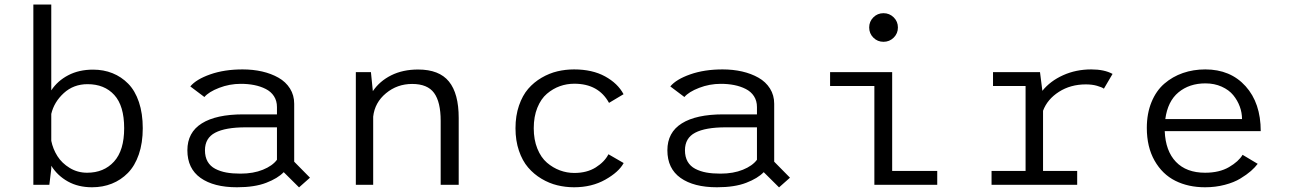

<svg xmlns="http://www.w3.org/2000/svg" viewBox="-20 -820 5720 852"><path d="M128 0V-800H207.5V-419Q235.5 -461.5 283 -486.2Q330.5 -511 393 -511Q440 -511 479.2 -495.2Q518.5 -479.5 549 -448.5Q579.5 -417.5 596.5 -367Q613.5 -316.5 613.5 -251Q613.5 -185.5 596 -134.8Q578.5 -84 547.5 -52.5Q516.5 -21 476.2 -5Q436 11 388.5 11Q327 11 281 -14.8Q235 -40.5 207.5 -84.5V-71L199 0ZM368.5 -446.5Q306.5 -446.5 263.2 -407Q220 -367.5 207.5 -314.5V-195Q215 -158.5 234.8 -127.2Q254.5 -96 289.2 -74.8Q324 -53.5 366.5 -53.5Q441 -53.5 486 -103Q531 -152.5 531 -251Q531 -350.5 487.2 -398.5Q443.5 -446.5 368.5 -446.5Z M1307 11.5 1239 -56Q1212.5 -28.5 1161.2 -8.8Q1110 11 1031.5 11Q928.5 11 870 -30.5Q811.5 -72 811.5 -153Q811.5 -232.5 875.5 -272.5Q939.5 -312.5 1059 -312.5H1209V-345Q1209 -372.5 1195.8 -393Q1182.5 -413.5 1159.2 -425.2Q1136 -437 1108.2 -442.5Q1080.5 -448 1048.5 -448Q998.5 -448 952.5 -430.2Q906.5 -412.5 887 -389.5L824.5 -436.5Q850.5 -468 913 -490Q975.5 -512 1056.5 -512Q1102.5 -512 1143 -502.8Q1183.5 -493.5 1215.8 -475.2Q1248 -457 1266.8 -427.2Q1285.5 -397.5 1285.5 -359.5V-102.5L1355.5 -31.5ZM1047 -49.5Q1104 -49.5 1146.5 -66.8Q1189 -84 1209 -111V-255H1070.5Q980.5 -255 935 -231.2Q889.5 -207.5 889.5 -153Q889.5 -124 901.2 -103.2Q913 -82.5 935 -71Q957 -59.5 984.2 -54.5Q1011.5 -49.5 1047 -49.5Z M1559 0V-500H1626L1634.5 -415.5Q1664.5 -460 1716 -485.8Q1767.5 -511.5 1835.5 -511.5Q1929 -511.5 1972.2 -458.2Q2015.5 -405 2015.5 -296.5V0H1935.5V-284Q1935.5 -367.5 1906.2 -407.5Q1877 -447.5 1809 -447.5Q1742.5 -447.5 1692.8 -406.2Q1643 -365 1636 -302.5V0Z M2747.5 -96.5Q2726 -56.5 2666 -22.8Q2606 11 2527.5 11Q2489.5 11 2453.2 2.2Q2417 -6.5 2383 -26.8Q2349 -47 2323.5 -76.8Q2298 -106.5 2282.8 -151.2Q2267.5 -196 2267.5 -251Q2267.5 -306.5 2283 -351.5Q2298.5 -396.5 2323.8 -425.8Q2349 -455 2383.2 -475Q2417.5 -495 2453.5 -503.5Q2489.5 -512 2527.5 -512Q2608.5 -512 2665 -481Q2721.5 -450 2747 -402L2682.5 -363.5Q2636 -448.5 2528.5 -448.5Q2495 -448.5 2464.2 -437.5Q2433.5 -426.5 2407 -404Q2380.5 -381.5 2364.5 -342Q2348.5 -302.5 2348.5 -251Q2348.5 -200 2364.5 -160.5Q2380.5 -121 2407 -98.2Q2433.5 -75.5 2464.5 -64Q2495.5 -52.5 2528.5 -52.5Q2584.5 -52.5 2623.8 -77.2Q2663 -102 2680 -135.5Z M3437 11.5 3369 -56Q3342.5 -28.5 3291.2 -8.8Q3240 11 3161.5 11Q3058.5 11 3000 -30.5Q2941.5 -72 2941.5 -153Q2941.5 -232.5 3005.5 -272.5Q3069.5 -312.5 3189 -312.5H3339V-345Q3339 -372.5 3325.8 -393Q3312.5 -413.5 3289.2 -425.2Q3266 -437 3238.2 -442.5Q3210.5 -448 3178.5 -448Q3128.5 -448 3082.5 -430.2Q3036.5 -412.5 3017 -389.5L2954.5 -436.5Q2980.5 -468 3043 -490Q3105.5 -512 3186.5 -512Q3232.5 -512 3273 -502.8Q3313.5 -493.5 3345.8 -475.2Q3378 -457 3396.8 -427.2Q3415.5 -397.5 3415.5 -359.5V-102.5L3485.5 -31.5ZM3177 -49.5Q3234 -49.5 3276.5 -66.8Q3319 -84 3339 -111V-255H3200.5Q3110.5 -255 3065 -231.2Q3019.5 -207.5 3019.5 -153Q3019.5 -124 3031.2 -103.2Q3043 -82.5 3065 -71Q3087 -59.5 3114.2 -54.5Q3141.5 -49.5 3177 -49.5Z M3945.8 -653Q3927 -634.5 3900.5 -634.5Q3874 -634.5 3855.5 -653Q3837 -671.5 3837 -698Q3837 -724.5 3855.5 -743Q3874 -761.5 3900.5 -761.5Q3927 -761.5 3945.8 -743Q3964.5 -724.5 3964.5 -698Q3964.5 -671.5 3945.8 -653ZM3939 -61.5H4139V0H3860V-438.5H3663.5V-500H3939Z M4608.5 -61.5H4760V0H4380V-61.5H4531V-438.5H4386.5V-500H4595L4605.5 -417Q4640.5 -460.5 4697.5 -486.2Q4754.5 -512 4822.5 -512Q4880.5 -512 4917 -492L4878.5 -426.5Q4870 -433 4848.2 -439.2Q4826.5 -445.5 4798.5 -445.5Q4730.5 -445.5 4679 -412.5Q4627.5 -379.5 4608.5 -328.5Z M5561 -93Q5549.5 -77.5 5531 -61.2Q5512.5 -45 5484.2 -27.8Q5456 -10.5 5414.8 0.2Q5373.5 11 5327.5 11Q5253 11 5195.5 -17.8Q5138 -46.5 5103.5 -107Q5069 -167.5 5069 -252.5Q5069 -316.5 5089.8 -367Q5110.5 -417.5 5146.8 -448.8Q5183 -480 5229.2 -496Q5275.5 -512 5328.5 -512Q5440 -512 5507.2 -437.5Q5574.5 -363 5574.5 -238H5148.5Q5152 -150 5198.2 -101.8Q5244.5 -53.5 5327.5 -53.5Q5391 -53.5 5433.8 -78.5Q5476.5 -103.5 5494 -133ZM5329 -450Q5257.5 -450 5209.5 -410.2Q5161.5 -370.5 5151 -291.5H5491.5Q5491.5 -320 5481.5 -347.2Q5471.5 -374.5 5452.5 -397.8Q5433.5 -421 5401.2 -435.5Q5369 -450 5329 -450Z"/></svg>

Font: League Mono Light
Style: Regular
Weight: 300
Width: 6
Designer: Tyler Finck
Foundry: The League of Moveable Type / Tyler Finck
Version: Version 2.210